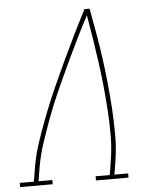

<svg xmlns="http://www.w3.org/2000/svg" viewBox="-90 -779 642 822"><g transform="rotate(-5 231.5 -367.5)"><path d="M-37 0V-18H24L33 -74Q42 -130 61 -186.5Q80 -243 101.5 -298.5Q123 -354 147.5 -409Q172 -464 197.5 -518.5Q223 -573 249.5 -627Q276 -681 304 -735H326Q336 -681 345.5 -627Q355 -573 362.5 -518.5Q370 -464 375.5 -409Q381 -354 384.5 -298.5Q388 -243 388 -186.5Q388 -130 379 -74L370 -18H429V0H289V-18H350L359 -74Q368 -128 368.5 -182Q369 -236 365.5 -289.5Q362 -343 357 -395.5Q352 -448 344.5 -500.5Q337 -553 329 -605Q321 -657 312 -708Q285 -657 259.5 -605Q234 -553 209.5 -500.5Q185 -448 161.5 -395.5Q138 -343 118 -289.5Q98 -236 80 -182Q62 -128 53 -74L44 -18H103V0Z"/></g></svg>

Font: Iosevka Curly Slab Thin
Style: Italic
Weight: 100
Italic angle: -9°
Monospace: yes
Designer: Belleve Invis
Foundry: Belleve Invis
Version: Version 22.1.2; ttfautohint (v1.8.4)